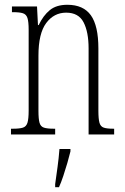

<svg xmlns="http://www.w3.org/2000/svg" viewBox="-20 -563 522 804"><path d="M26 0V-24H34Q62 -24 76 -28.5Q90 -33 95 -49Q100 -65 100 -100V-438Q100 -472 95 -487.5Q90 -503 76 -507.5Q62 -512 35 -512H30V-536H135L139 -458H142Q161 -498 188.5 -520.5Q216 -543 262 -543Q329 -543 360.5 -499Q392 -455 392 -360V-100Q392 -65 396.5 -49Q401 -33 414.5 -28.5Q428 -24 454 -24H458V0H351V-360Q351 -429 330 -469.5Q309 -510 257 -510Q206 -510 173.5 -466.5Q141 -423 141 -330V-99Q141 -65 145.5 -49Q150 -33 164 -28.5Q178 -24 205 -24H211V0ZM211 208Q216 172 221 136Q226 100 229 61H275V71Q270 92 262 119.5Q254 147 245 174Q236 201 227 221H211Z"/></svg>

Font: Noto Serif Tamil ExtraCondensed ExtraLight
Style: Italic
Weight: 200
Width: 2
Italic angle: -12°
Designer: Indian Type Foundry, Tom Grace, and the Monotype Design Team
Foundry: Monotype Imaging Inc.
Version: Version 2.003; ttfautohint (v1.8.4.7-5d5b)